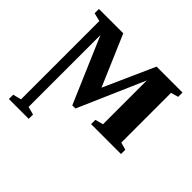

<svg xmlns="http://www.w3.org/2000/svg" viewBox="-166 -630 1013 1013"><g transform="rotate(45 340.5 -123.0)"><path d="M310.1 0H286.6L129.4 -367.2V168.9L174.3 180.7V212.9H26.4V180.7L72.8 168.9V-415.5L26.4 -426.8V-459H208L329.6 -174.8L456.5 -459H649.9V-426.8L608.4 -415V-43.9L649.9 -32.2V0H426.8V-32.2L471.7 -43.9V-371.1Z"/></g></svg>

Font: Tinos
Style: Bold
Weight: 700
Designer: Steve Matteson
Foundry: Monotype Imaging Inc.
Version: Version 1.23